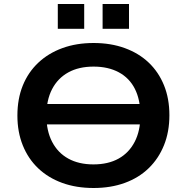

<svg xmlns="http://www.w3.org/2000/svg" viewBox="-20 -930 934 960"><path d="M149 -308V-410H747V-308ZM448 10Q361 10 291 -15.5Q221 -41 171 -88.5Q121 -136 94 -203Q67 -270 67 -352Q67 -436 94 -502.5Q121 -569 171.5 -616.5Q222 -664 292 -689.5Q362 -715 448 -715Q534 -715 604 -689.5Q674 -664 723.5 -617Q773 -570 800 -503.5Q827 -437 827 -354Q827 -271 800 -204Q773 -137 723.5 -89Q674 -41 604 -15.5Q534 10 448 10ZM447 -108Q521 -108 573 -137Q625 -166 653.5 -221Q682 -276 682 -353Q682 -431 654.5 -485.5Q627 -540 574 -568.5Q521 -597 448 -597Q374 -597 321.5 -568Q269 -539 240.5 -484.5Q212 -430 212 -352Q212 -276 240.5 -221Q269 -166 321.5 -137Q374 -108 447 -108ZM493 -786V-910H625V-786ZM269 -786V-910H401V-786Z"/></svg>

Font: Nunito Sans 10pt SemiExpanded
Style: Bold
Weight: 700
Width: 6
Designer: Vernon Adams
Foundry: Vernon Adams
Version: Version 3.101;gftools[0.9.27]